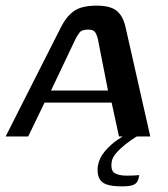

<svg xmlns="http://www.w3.org/2000/svg" viewBox="-40 -484 595 681"><path d="M-20 0 177 -389Q195 -425 222 -444.5Q249 -464 303 -464Q351 -464 373.5 -446Q396 -428 405 -389L493 0H382L356 -120H118L60 0ZM141 -163H343L307 -346Q304 -359 298 -369Q292 -379 273 -379Q250 -379 242 -368.5Q234 -358 228 -346ZM392 177Q357 177 337.5 170Q318 163 311 146.5Q304 130 307 105Q312 76 332 52.5Q352 29 376 12.5Q400 -4 415 -11H467Q458 -8 441 2.5Q424 13 405.5 27.5Q387 42 372.5 58.5Q358 75 356 91Q352 122 367.5 130.5Q383 139 410 139Q426 139 434.5 138.5Q443 138 447.5 137.5Q452 137 454 137Q452 151 447 160Q442 169 429.5 173Q417 177 392 177Z"/></svg>

Font: Genos Medium
Style: Italic
Weight: 500
Italic angle: -8°
Designer: Robert E. Leuschke
Foundry: Robert E. Leuschke
Version: Version 1.010